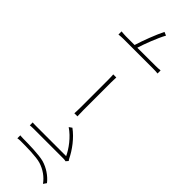

<svg xmlns="http://www.w3.org/2000/svg" viewBox="133 -1738 2734 2734"><g transform="rotate(-45 1500.0 -371.0)"><path d="M129 13C212 -53 277 -150 307 -254C334 -354 338 -570 338 -676C338 -699 340 -721 342 -737H282C286 -718 288 -699 288 -676C288 -569 287 -364 258 -269C226 -166 163 -78 81 -20ZM571 9C580 2 588 -4 600 -10C718 -68 854 -167 943 -289L912 -333C830 -210 693 -112 594 -66V-675C594 -709 595 -731 597 -742H538C539 -731 542 -709 542 -675V-67C542 -51 540 -34 536 -21Z M1108 -353C1135 -355 1180 -356 1235 -356H1790C1836 -356 1873 -354 1891 -353V-415C1871 -413 1841 -411 1789 -411H1235C1176 -411 1134 -413 1108 -415Z M2835 -327C2720 -384 2533 -456 2402 -496V-669C2402 -693 2405 -736 2408 -764H2345C2349 -735 2351 -693 2351 -669V-84C2351 -48 2350 -5 2346 22H2408C2404 -6 2403 -50 2403 -84L2402 -441C2513 -407 2702 -335 2813 -274Z"/></g></svg>

Font: Source Han Sans SC Light
Style: Regular
Weight: 300
Designer: Ryoko NISHIZUKA (kana & ideographs); Paul D. Hunt (Latin, Greek & Cyrillic); Wenlong ZHANG (bopomofo); Sandoll Communica
Foundry: Adobe Systems Incorporated
Version: Version 1.004;PS 1.004;hotconv 1.0.82;makeotf.lib2.5.63406